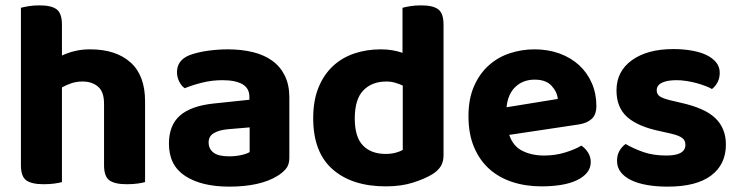

<svg xmlns="http://www.w3.org/2000/svg" viewBox="-20 -680 2760 716"><path d="M211 -1Q201 2 183 4.5Q165 7 143 7Q98 7 78 -7.5Q58 -22 58 -64V-651Q69 -654 87 -657Q105 -660 127 -660Q172 -660 191.5 -645Q211 -630 211 -588V-473Q232 -483 258.5 -489.5Q285 -496 316 -496Q412 -496 466.5 -447.5Q521 -399 521 -302V-1Q511 2 493 4.5Q475 7 453 7Q408 7 388 -7.5Q368 -22 368 -64V-293Q368 -338 345.5 -357Q323 -376 288 -376Q265 -376 246 -369.5Q227 -363 211 -354V-1Z M835 -97Q857 -97 878.5 -101.5Q900 -106 911 -113V-205L829 -198Q797 -195 777.5 -183.5Q758 -172 758 -149Q758 -125 776 -111Q794 -97 835 -97ZM829 -496Q881 -496 923.5 -485.5Q966 -475 996 -453Q1026 -431 1042.5 -397Q1059 -363 1059 -317V-91Q1059 -65 1045.5 -49.5Q1032 -34 1013 -23Q982 -4 937 6Q892 16 835 16Q732 16 671 -23.5Q610 -63 610 -144Q610 -213 651 -249Q692 -285 777 -294L910 -308V-319Q910 -351 884 -366Q858 -381 809 -381Q771 -381 734.5 -372Q698 -363 669 -351Q657 -359 648.5 -375.5Q640 -392 640 -411Q640 -455 686 -474Q715 -485 753.5 -490.5Q792 -496 829 -496Z M1400 -496Q1423 -496 1443.5 -492.5Q1464 -489 1481 -483V-651Q1492 -654 1510 -657Q1528 -660 1550 -660Q1595 -660 1614.5 -645Q1634 -630 1634 -588V-101Q1634 -77 1624 -60.5Q1614 -44 1592 -30Q1564 -13 1520 1Q1476 15 1419 15Q1293 15 1220.5 -48.5Q1148 -112 1148 -239Q1148 -305 1167.5 -353Q1187 -401 1221 -433Q1255 -465 1301 -480.5Q1347 -496 1400 -496ZM1482 -361Q1469 -367 1453.5 -371.5Q1438 -376 1421 -376Q1367 -376 1335 -343Q1303 -310 1303 -238Q1303 -169 1333.5 -137.5Q1364 -106 1418 -106Q1439 -106 1455.5 -110.5Q1472 -115 1482 -121Z M1879 -177Q1893 -135 1928 -117.5Q1963 -100 2009 -100Q2051 -100 2088 -111.5Q2125 -123 2148 -137Q2163 -127 2173 -111Q2183 -95 2183 -76Q2183 -53 2169 -36Q2155 -19 2130.5 -7.5Q2106 4 2072.5 9.5Q2039 15 1999 15Q1940 15 1890 -1.5Q1840 -18 1804 -50.5Q1768 -83 1747.5 -132Q1727 -181 1727 -247Q1727 -311 1747.5 -358Q1768 -405 1802.5 -436Q1837 -467 1881.5 -481.5Q1926 -496 1973 -496Q2024 -496 2066.5 -480.5Q2109 -465 2139.5 -437Q2170 -409 2187 -370Q2204 -331 2204 -285Q2204 -253 2187 -237Q2170 -221 2139 -216ZM1974 -383Q1931 -383 1902.5 -356.5Q1874 -330 1869 -280L2060 -311Q2058 -337 2037 -360Q2016 -383 1974 -383Z M2687 -141Q2687 -67 2632 -25.5Q2577 16 2470 16Q2428 16 2393.5 10Q2359 4 2334 -8Q2309 -20 2295 -38Q2281 -56 2281 -80Q2281 -102 2290 -117.5Q2299 -133 2313 -143Q2342 -126 2379 -113Q2416 -100 2465 -100Q2536 -100 2536 -140Q2536 -157 2523.5 -166Q2511 -175 2481 -182L2441 -191Q2359 -208 2319 -243.5Q2279 -279 2279 -343Q2279 -414 2336.5 -455.5Q2394 -497 2491 -497Q2527 -497 2559 -491.5Q2591 -486 2614 -475Q2637 -464 2650.5 -447.5Q2664 -431 2664 -409Q2664 -389 2656 -373.5Q2648 -358 2635 -348Q2627 -353 2611.5 -359Q2596 -365 2578 -370Q2560 -375 2540 -378Q2520 -381 2503 -381Q2468 -381 2448.5 -371.5Q2429 -362 2429 -343Q2429 -329 2440 -321Q2451 -313 2480 -306L2518 -297Q2609 -277 2648 -239Q2687 -201 2687 -141Z"/></svg>

Font: Baloo Bhaina 2
Style: Bold
Weight: 700
Designer: Yesha Goshar, Manish Minz, Shuchita Grover and Ek Type
Foundry: Ek Type
Version: Version 1.640;hotconv 1.0.111;makeotfexe 2.5.65597; ttfautoh